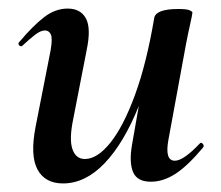

<svg xmlns="http://www.w3.org/2000/svg" viewBox="-20 -415 516 448"><path d="M127 13Q85 13 67.5 -19.5Q50 -52 63 -119L98 -297Q103 -326 98.5 -335Q94 -344 85 -344Q75 -344 62 -334Q49 -324 33 -309Q29 -305 25 -309Q21 -313 25 -317Q57 -355 83 -375Q109 -395 138 -395Q168 -395 180.5 -372Q193 -349 182 -297L151 -138Q141 -90 149 -67Q157 -44 178 -44Q207 -44 237.5 -82Q268 -120 295 -193.5Q322 -267 340 -374L358 -373Q339 -255 304 -168Q269 -81 224 -34Q179 13 127 13ZM332 9Q300 9 290.5 -13.5Q281 -36 288 -77L340 -374Q345 -394 396 -394Q416 -394 422.5 -391Q429 -388 429 -386Q429 -382 424 -360Q419 -338 414 -312L373 -89Q364 -40 388 -40Q398 -40 412.5 -50Q427 -60 446 -80Q449 -84 453 -79.5Q457 -75 454 -71Q418 -28 389.5 -9.5Q361 9 332 9Z"/></svg>

Font: Cormorant Light
Style: Bold Italic
Weight: 700
Italic angle: -10°
Version: Version 4.000